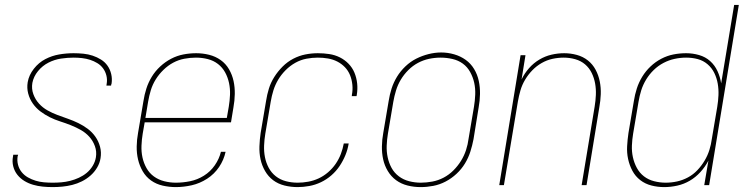

<svg xmlns="http://www.w3.org/2000/svg" viewBox="-20 -755 3040 783"><path d="M195 8Q174 8 154 6Q134 4 115 -1.5Q96 -7 79.5 -17Q63 -27 51 -42Q39 -57 34 -76.5Q29 -96 33 -117Q33 -118 33.5 -120Q34 -122 34 -124H54Q53 -122 53 -120.5Q53 -119 52 -118Q49 -100 53.5 -83Q58 -66 68.5 -53Q79 -40 94 -31.5Q109 -23 125.5 -18Q142 -13 159.5 -11.5Q177 -10 195 -10Q213 -10 230.5 -11.5Q248 -13 266 -17.5Q284 -22 301.5 -30Q319 -38 333.5 -50Q348 -62 358 -78.5Q368 -95 371 -113Q375 -137 367 -159Q359 -181 344 -197.5Q329 -214 309.5 -225Q290 -236 268.5 -244.5Q247 -253 225 -260Q203 -267 183 -277Q163 -287 145 -300.5Q127 -314 114 -332.5Q101 -351 95 -373.5Q89 -396 93 -420Q98 -449 118 -474.5Q138 -500 165 -514Q192 -528 221.5 -533Q251 -538 280 -538Q300 -538 320 -536Q340 -534 358 -528Q376 -522 392 -512Q408 -502 418.5 -487Q429 -472 433.5 -453Q438 -434 435 -414Q434 -412 433.5 -410Q433 -408 433 -406H414Q414 -408 414.5 -409.5Q415 -411 415 -413Q418 -430 414 -446.5Q410 -463 400.5 -476Q391 -489 377 -497.5Q363 -506 347.5 -511Q332 -516 315 -518Q298 -520 280 -520Q255 -520 228.5 -516Q202 -512 177.5 -499.5Q153 -487 135 -465Q117 -443 112 -417Q108 -393 116 -371Q124 -349 139 -332.5Q154 -316 173.5 -305Q193 -294 214.5 -286Q236 -278 257.5 -270.5Q279 -263 299.5 -253Q320 -243 338 -229.5Q356 -216 369 -197.5Q382 -179 388 -156.5Q394 -134 390 -110Q387 -90 376 -71.5Q365 -53 349 -39Q333 -25 314 -15.5Q295 -6 275 -1Q255 4 235 6Q215 8 195 8Z M697 8Q670 8 643.5 2Q617 -4 596 -19Q575 -34 562 -56.5Q549 -79 543 -104.5Q537 -130 537.5 -158Q538 -186 543 -213L565 -343Q569 -369 577 -394Q585 -419 599 -442Q613 -465 633.5 -484Q654 -503 678 -515.5Q702 -528 728 -533Q754 -538 780 -538Q780 -538 780 -538Q780 -538 780 -538Q807 -538 833 -531.5Q859 -525 880 -510Q901 -495 914 -472.5Q927 -450 932.5 -424.5Q938 -399 937.5 -371.5Q937 -344 932 -317L922 -256H570L562 -210Q558 -186 557 -161Q556 -136 561 -113Q566 -90 577.5 -69.5Q589 -49 607.5 -35.5Q626 -22 649.5 -16Q673 -10 697 -10Q726 -10 755.5 -16Q785 -22 811.5 -38.5Q838 -55 856 -81Q874 -107 881 -136H900Q893 -103 873.5 -74Q854 -45 824.5 -26Q795 -7 762 0.5Q729 8 697 8ZM573 -274H905L913 -320Q917 -344 918 -368.5Q919 -393 914 -416.5Q909 -440 898 -460Q887 -480 869 -494Q851 -508 827.5 -514Q804 -520 779 -520Q756 -520 732 -515.5Q708 -511 686.5 -499.5Q665 -488 646.5 -470Q628 -452 615 -431Q602 -410 595 -387Q588 -364 584 -340Z M1194 8Q1166 8 1140 1.5Q1114 -5 1094 -20Q1074 -35 1061 -57.5Q1048 -80 1042.5 -105.5Q1037 -131 1038 -158.5Q1039 -186 1043 -213L1065 -343Q1069 -369 1076.5 -393.5Q1084 -418 1098.5 -441Q1113 -464 1132.5 -483.5Q1152 -503 1176 -515.5Q1200 -528 1225.5 -533Q1251 -538 1276 -538Q1300 -538 1323 -534.5Q1346 -531 1366 -521Q1386 -511 1401.5 -495Q1417 -479 1425.5 -458.5Q1434 -438 1436.5 -415Q1439 -392 1435 -368Q1435 -367 1434.5 -365.5Q1434 -364 1434 -363H1414Q1415 -364 1415 -365Q1415 -366 1415 -368Q1419 -388 1417 -409Q1415 -430 1407.5 -448.5Q1400 -467 1386.5 -481Q1373 -495 1355.5 -504Q1338 -513 1317.5 -516.5Q1297 -520 1276 -520Q1253 -520 1229.5 -515.5Q1206 -511 1184.5 -499Q1163 -487 1145 -469Q1127 -451 1114.5 -430Q1102 -409 1095 -386.5Q1088 -364 1084 -340L1062 -210Q1058 -186 1057 -161.5Q1056 -137 1060.5 -114Q1065 -91 1076 -70.5Q1087 -50 1105 -36Q1123 -22 1146 -16Q1169 -10 1194 -10Q1215 -10 1237 -14Q1259 -18 1279.5 -27.5Q1300 -37 1318 -52.5Q1336 -68 1349 -87Q1362 -106 1370 -127Q1378 -148 1382 -170H1402Q1398 -145 1388.5 -122Q1379 -99 1365 -78Q1351 -57 1331.5 -40Q1312 -23 1289 -12Q1266 -1 1241.5 3.5Q1217 8 1194 8Z M1695 8Q1668 8 1642 1.5Q1616 -5 1595.5 -20Q1575 -35 1561.5 -57.5Q1548 -80 1542.5 -105.5Q1537 -131 1537.5 -158.5Q1538 -186 1543 -213L1565 -343Q1569 -369 1577 -394Q1585 -419 1599 -442Q1613 -465 1633.5 -484.5Q1654 -504 1678 -516Q1702 -528 1728 -534.5Q1754 -541 1779 -541Q1806 -541 1832 -533.5Q1858 -526 1879 -511Q1900 -496 1913.5 -473.5Q1927 -451 1932.5 -425Q1938 -399 1937.5 -371.5Q1937 -344 1932 -317L1911 -187Q1906 -161 1898 -136Q1890 -111 1876 -88Q1862 -65 1841.5 -46Q1821 -27 1797 -14.5Q1773 -2 1747 3Q1721 8 1696 8Q1696 8 1695.5 8Q1695 8 1695 8ZM1696 -10Q1719 -10 1743 -14.5Q1767 -19 1789 -30.5Q1811 -42 1829 -60Q1847 -78 1860 -99Q1873 -120 1880.5 -143Q1888 -166 1891 -190L1913 -320Q1917 -344 1918 -369Q1919 -394 1914 -417Q1909 -440 1897.5 -461Q1886 -482 1867.5 -495.5Q1849 -509 1825 -514.5Q1801 -520 1777 -520Q1753 -520 1729.5 -515Q1706 -510 1684.5 -498.5Q1663 -487 1645 -469Q1627 -451 1614.5 -430Q1602 -409 1595 -386Q1588 -363 1584 -340L1562 -210Q1558 -186 1557 -161.5Q1556 -137 1561 -113.5Q1566 -90 1577 -70Q1588 -50 1606.5 -36Q1625 -22 1648.5 -16Q1672 -10 1696 -10Z M2016 0 2103 -530H2123L2107 -431Q2119 -456 2137.5 -477Q2156 -498 2179.5 -512Q2203 -526 2229 -532Q2255 -538 2281 -538Q2307 -538 2332.5 -531Q2358 -524 2377.5 -508.5Q2397 -493 2409 -470.5Q2421 -448 2426 -422.5Q2431 -397 2430 -370.5Q2429 -344 2424 -317L2372 0H2352L2405 -320Q2409 -344 2410 -368Q2411 -392 2407 -414.5Q2403 -437 2393 -457.5Q2383 -478 2366 -492.5Q2349 -507 2326 -513.5Q2303 -520 2279 -520Q2256 -520 2233 -515Q2210 -510 2189 -498Q2168 -486 2151 -468.5Q2134 -451 2121.5 -430Q2109 -409 2102.5 -386.5Q2096 -364 2092 -341L2035 0Z M2689 8Q2662 8 2636.5 1.5Q2611 -5 2591 -20.5Q2571 -36 2559 -58.5Q2547 -81 2541.5 -106.5Q2536 -132 2537.5 -159Q2539 -186 2543 -213L2565 -343Q2569 -369 2577 -394Q2585 -419 2599 -442Q2613 -465 2633 -484Q2653 -503 2677 -515.5Q2701 -528 2726.5 -533Q2752 -538 2778 -538Q2805 -538 2831 -530.5Q2857 -523 2876 -506Q2895 -489 2906 -465Q2917 -441 2921 -415L2974 -735H2993L2872 0H2852L2869 -100Q2856 -75 2836.5 -53.5Q2817 -32 2793 -18Q2769 -4 2742 2Q2715 8 2689 8ZM2695 -10Q2718 -10 2741 -15Q2764 -20 2785.5 -31.5Q2807 -43 2824 -61Q2841 -79 2853.5 -100Q2866 -121 2873 -143.5Q2880 -166 2883 -189L2905 -319Q2909 -343 2910 -367Q2911 -391 2907 -414Q2903 -437 2893 -457.5Q2883 -478 2865.5 -493Q2848 -508 2825.5 -514Q2803 -520 2778 -520Q2755 -520 2731.5 -515Q2708 -510 2686 -498.5Q2664 -487 2646 -469.5Q2628 -452 2615 -430.5Q2602 -409 2595 -386.5Q2588 -364 2584 -340L2562 -210Q2558 -186 2557 -161.5Q2556 -137 2561 -114Q2566 -91 2577 -70.5Q2588 -50 2606 -36Q2624 -22 2647.5 -16Q2671 -10 2695 -10Z"/></svg>

Font: Iosevka Curly Thin Oblique
Style: Regular
Weight: 100
Italic angle: -9°
Monospace: yes
Designer: Belleve Invis
Foundry: Belleve Invis
Version: Version 11.1.0; ttfautohint (v1.8.3)